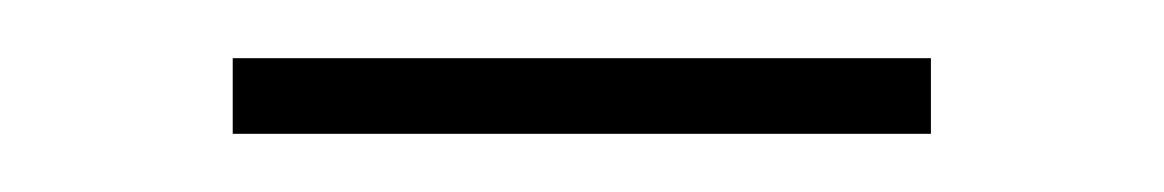

<svg xmlns="http://www.w3.org/2000/svg" viewBox="-20 -308 400 66"><path d="M60 -262V-288H300V-262Z"/></svg>

Font: Bodoni Moda 9pt
Style: Regular
Weight: 400
Designer: Owen Earl
Foundry: indestructible type
Version: Version 2.005